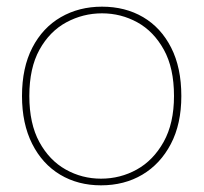

<svg xmlns="http://www.w3.org/2000/svg" viewBox="-20 -544 611 576"><path d="M283 12Q214 12 160.5 -20Q107 -52 76.5 -112.5Q46 -173 46 -256Q46 -341 77 -401Q108 -461 162.5 -492.5Q217 -524 286 -524Q356 -524 409.5 -492.5Q463 -461 493.5 -401Q524 -341 524 -256Q524 -172 492.5 -112Q461 -52 407 -20Q353 12 283 12ZM283 -8Q341 -8 390.5 -35.5Q440 -63 471 -118.5Q502 -174 502 -256Q502 -340 471.5 -395Q441 -450 392 -477Q343 -504 286 -504Q229 -504 179 -477Q129 -450 98.5 -395Q68 -340 68 -256Q68 -173 98 -118Q128 -63 177 -35.5Q226 -8 283 -8Z"/></svg>

Font: DM Sans 12pt Thin
Style: Regular
Weight: 250
Version: Version 4.004;gftools[0.9.30]